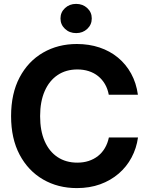

<svg xmlns="http://www.w3.org/2000/svg" viewBox="-20 -967 772 998"><path d="M379.4 10.7Q281.2 10.7 203.9 -34.2Q126.5 -79.1 82 -162.8Q37.6 -246.6 37.6 -363.3Q37.6 -481 82 -564.9Q126.5 -648.9 204.1 -693.6Q281.7 -738.3 379.4 -738.3Q442.9 -738.3 497.1 -720.2Q551.3 -702.1 593 -667.7Q634.8 -633.3 661.6 -584.5Q688.5 -535.6 696.8 -474.6H545.4Q539.6 -505.9 525.4 -530Q511.2 -554.2 490 -571.3Q468.8 -588.4 441.4 -597.2Q414.1 -606 382.3 -606Q322.8 -606 279.3 -576.7Q235.8 -547.4 212.2 -493.2Q188.5 -439 188.5 -363.3Q188.5 -287.1 212.2 -233.2Q235.8 -179.2 279.3 -150.4Q322.8 -121.6 381.8 -121.6Q414.1 -121.6 440.9 -130.4Q467.8 -139.2 489.3 -156Q510.7 -172.9 525.1 -197.3Q539.6 -221.7 545.9 -252.4H697.3Q689.5 -196.3 663.8 -148.2Q638.2 -100.1 596.7 -64.5Q555.2 -28.8 500.5 -9Q445.8 10.7 379.4 10.7ZM376 -794.9Q341.3 -794.9 317.9 -816.9Q294.4 -838.9 294.4 -871.1Q294.4 -903.3 317.9 -925Q341.3 -946.8 375.5 -946.8Q410.2 -946.8 433.6 -925Q457 -903.3 457 -871.1Q457 -838.9 433.6 -816.9Q410.2 -794.9 376 -794.9Z"/></svg>

Font: Inter 24pt
Style: Bold
Weight: 700
Designer: Rasmus Andersson
Foundry: rsms
Version: Version 4.001;git-66647c0bb